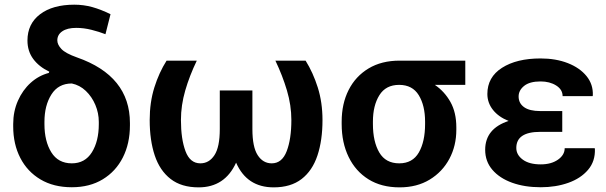

<svg xmlns="http://www.w3.org/2000/svg" viewBox="-20 -786 2577 816"><path d="M285.2 9.8Q208 9.8 152.1 -23.4Q96.2 -56.6 66.2 -115Q36.1 -173.3 36.1 -249V-258.8Q36.1 -312.5 56.2 -357.9Q76.2 -403.3 110.4 -434.1Q144.5 -464.8 187.5 -476.1L189.5 -481.4Q145.5 -502.4 121.1 -535.6Q96.7 -568.8 96.7 -613.8Q96.7 -684.6 150.1 -725.3Q203.6 -766.1 295.9 -766.1Q335.4 -766.1 372.3 -755.9Q409.2 -745.6 449.7 -725.6L428.2 -640.6Q401.9 -650.9 369.1 -659.2Q336.4 -667.5 303.7 -667.5Q266.1 -667.5 244.9 -653.1Q223.6 -638.7 223.6 -614.3Q223.6 -596.2 241.2 -577.6Q258.8 -559.1 307.1 -542Q532.2 -463.4 532.2 -263.2V-253.4Q532.2 -176.3 502.2 -116.9Q472.2 -57.6 416.7 -23.9Q361.3 9.8 285.2 9.8ZM285.2 -91.8Q341.3 -91.8 370.6 -138.9Q399.9 -186 399.9 -258.3V-268.1Q399.9 -305.2 385.3 -340.1Q370.6 -375 344.7 -399.7Q318.8 -424.3 285.2 -431.2Q228 -431.2 198.5 -384.5Q168.9 -337.9 168.9 -268.1V-258.3Q168.9 -186 198 -138.9Q227.1 -91.8 285.2 -91.8Z M824.2 10.3Q751 10.3 705.1 -25.4Q659.2 -61 637.7 -125.2Q616.2 -189.5 616.2 -275.9Q616.2 -351.1 636 -414.3Q655.8 -477.5 688 -528.3H816.4Q785.6 -464.4 767.3 -401.4Q749 -338.4 749 -275.9Q749 -195.3 768.3 -143.6Q787.6 -91.8 831.5 -91.8Q868.7 -91.8 891.4 -126.5Q914.1 -161.1 914.1 -237.3V-401.4H1052.7V-237.3Q1052.7 -161.1 1075.2 -126.5Q1097.7 -91.8 1134.8 -91.8Q1178.7 -91.8 1198.5 -143.6Q1218.3 -195.3 1218.3 -275.9Q1218.3 -338.4 1199.5 -401.6Q1180.7 -464.8 1150.4 -528.3H1278.8Q1310.5 -477.5 1330.6 -414.1Q1350.6 -350.6 1350.6 -275.9Q1350.6 -189.5 1329.1 -125Q1307.6 -60.5 1261.7 -25.1Q1215.8 10.3 1143.1 10.3Q1029.3 10.3 983.4 -94.7Q935.5 10.3 824.2 10.3Z M1678.2 10.3Q1601.1 10.3 1546.1 -23.9Q1491.2 -58.1 1461.7 -118.9Q1432.1 -179.7 1432.1 -258.8V-269Q1432.1 -345.2 1461.7 -403.6Q1491.2 -461.9 1546.4 -495.1Q1601.6 -528.3 1678.2 -528.3H1957.5V-425.3H1828.1Q1869.1 -397.5 1894.3 -352.8Q1919.4 -308.1 1919.4 -244.6V-234.4Q1919.4 -166.5 1889.9 -111.1Q1860.4 -55.7 1806.2 -22.7Q1752 10.3 1678.2 10.3ZM1676.8 -91.8Q1733.4 -91.8 1760 -137.9Q1786.6 -184.1 1786.6 -258.8V-269Q1786.6 -337.4 1759.8 -381.3Q1732.9 -425.3 1676.3 -425.3Q1619.6 -425.3 1592.3 -381.3Q1564.9 -337.4 1564.9 -269V-258.8Q1564.9 -184.1 1592 -137.9Q1619.1 -91.8 1676.8 -91.8Z M2278.3 9.8Q2209.5 9.8 2156.2 -9.5Q2103 -28.8 2072.5 -64.5Q2042 -100.1 2042 -149.4Q2042 -239.3 2141.6 -272Q2098.6 -289.1 2075 -319.1Q2051.3 -349.1 2051.3 -386.7Q2051.3 -458 2113.5 -497.8Q2175.8 -537.6 2277.3 -537.6Q2342.3 -537.6 2393.1 -517.8Q2443.8 -498 2472.7 -462.6Q2501.5 -427.2 2499.5 -380.4L2498.5 -377.4H2371.1Q2371.1 -405.3 2343.8 -422.6Q2316.4 -439.9 2277.3 -439.9Q2231 -439.9 2207.5 -420.9Q2184.1 -401.9 2184.1 -376Q2184.1 -347.2 2207.3 -330.6Q2230.5 -314 2275.9 -314H2369.6V-225.6H2275.9Q2174.3 -225.6 2174.3 -157.2Q2174.3 -127.9 2201.7 -107.7Q2229 -87.4 2278.3 -87.4Q2322.8 -87.4 2351.3 -107.4Q2379.9 -127.4 2379.9 -156.2H2507.3L2508.3 -153.3Q2510.3 -100.6 2479.2 -64.2Q2448.2 -27.8 2395.3 -9Q2342.3 9.8 2278.3 9.8Z"/></svg>

Font: Roboto Slab SemiBold
Style: Regular
Weight: 600
Designer: Google
Version: Version 2.001; ttfautohint (v1.8.3)